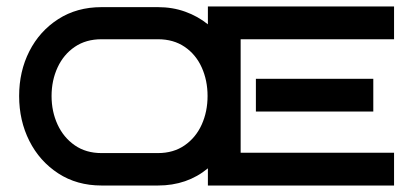

<svg xmlns="http://www.w3.org/2000/svg" viewBox="-20 -572 1274 592"><path d="M1195 0H621V-53Q557 0 467 0H293Q217 0 159.5 -37.5Q102 -75 70.5 -137.5Q39 -200 39 -276Q39 -352 70.5 -414Q102 -476 159.5 -513Q217 -550 293 -550H467Q512 -550 551 -536Q590 -522 621 -497V-552H1195V-451H722V-101H1195ZM620 -276Q620 -324 602 -364Q584 -404 549.5 -427.5Q515 -451 467 -451H293Q245 -451 210.5 -427.5Q176 -404 157.5 -364Q139 -324 139 -276Q139 -228 157.5 -188Q176 -148 210.5 -124Q245 -100 293 -100H467Q515 -100 549.5 -124Q584 -148 602 -188Q620 -228 620 -276ZM1131 -228H769V-329H1131Z"/></svg>

Font: Bruno Ace SC
Style: Regular
Weight: 400
Version: Version 1.100; ttfautohint (v1.8.4.7-5d5b);gftools[0.9.27]